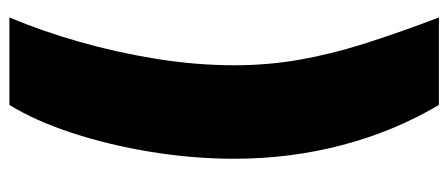

<svg xmlns="http://www.w3.org/2000/svg" viewBox="-291 -515 948 406"><g transform="rotate(-90 183.0 -312.0)"><path d="M50.3 -290.5Q50.3 -377.4 64.7 -466.1Q79.1 -554.7 104.7 -633.1Q130.4 -711.4 164.1 -766.1H349.1Q320.3 -697.8 297.6 -618.2Q274.9 -538.6 261.5 -455.1Q248 -371.6 248 -290.5Q248 -220.2 259.5 -153.8Q271 -87.4 293.7 -15.6Q316.4 56.2 349.1 142.1H164.1Q108.4 48.3 79.3 -62Q50.3 -172.4 50.3 -290.5Z"/></g></svg>

Font: Inter 28pt Black
Style: Regular
Weight: 900
Designer: Rasmus Andersson
Foundry: rsms
Version: Version 4.001;git-66647c0bb